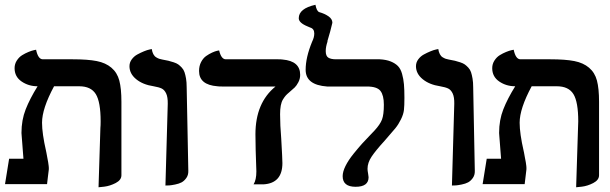

<svg xmlns="http://www.w3.org/2000/svg" viewBox="-20 -770 2552 803"><path d="M392.1 13.2 399.9 -235.8Q400.9 -244.6 400.9 -262.2Q400.9 -343.8 380.6 -376.5Q360.4 -409.2 311 -409.2H206.1Q155.8 -315.9 155.8 -256.8Q155.8 -211.9 172.9 -137.2Q172.9 -136.7 173.3 -135Q173.8 -133.3 173.8 -132.8Q174.8 -127 177.5 -112.8Q180.2 -98.6 181.4 -91.8Q182.6 -85 183.6 -75.9Q184.6 -66.9 184.1 -61Q183.1 -51.8 180.4 -30.8Q177.7 -9.8 176.8 0H1L18.1 -106H78.1Q77.6 -112.8 75.2 -143.1Q74.2 -155.3 73 -172.1Q71.8 -189 70.8 -200Q69.8 -210.9 69.8 -213.9Q69.8 -268.1 87.4 -312.7Q105 -357.4 137.2 -409.2Q99.6 -409.2 70.3 -429.2Q41 -449.2 41 -484.9Q41 -502.4 50.3 -516.8Q59.6 -531.2 72.8 -539.3Q85.9 -547.4 99.1 -552.7Q112.3 -558.1 121.6 -560.1L130.9 -562Q139.2 -522 159.2 -522H284.2Q347.2 -522 384.5 -514.6Q421.9 -507.3 446 -486.8Q470.2 -466.3 479 -433.1Q487.8 -399.9 487.8 -344.2V-37.1Q487.8 -17.1 463.9 -4.6Q439.9 7.8 416 10.7Z M671.9 5.9 681.6 -335.9Q682.1 -363.8 675 -378.9Q668 -394 656.5 -399.7Q645 -405.3 622.6 -409.2Q577.1 -416 549.3 -439Q521.5 -461.9 521.5 -493.2Q521.5 -508.8 531 -521.7Q540.5 -534.7 554.4 -542.2Q568.4 -549.8 582 -555.4Q595.7 -561 605.5 -563L614.7 -564.9Q616.7 -552.2 621.3 -543.5Q626 -534.7 633.3 -530.3Q640.6 -525.9 645.8 -524.2Q650.9 -522.5 658.7 -521Q674.8 -518.1 684.3 -515.9Q693.8 -513.7 706.3 -509.5Q718.8 -505.4 725.6 -500.5Q732.4 -495.6 740.2 -487.3Q748 -479 751.7 -468Q755.4 -457 758.1 -441.4Q760.7 -425.8 760.7 -405.8Q761.7 -346.7 764.2 -229.7Q766.6 -112.8 767.6 -55.2Q768.1 -38.1 759.3 -25.6Q750.5 -13.2 739.5 -7.3Q728.5 -1.5 712.4 1.7Q696.3 4.9 688.5 5.4Q680.7 5.9 671.9 5.9Z M1151.4 -292Q1151.4 -247.1 1156.2 -189.9Q1161.1 -104.5 1161.1 -87.9Q1161.1 -3.9 1082.5 1H1064.5H1040.5Q1052.2 -17.6 1052.2 -53.2Q1052.2 -61.5 1049.3 -142.1Q1049.3 -153.8 1048.8 -175.8Q1048.3 -197.8 1048.3 -208Q1048.3 -340.3 1132.3 -408.2H909.2Q895 -408.2 889.2 -409.2Q812.5 -415 812.5 -473.1Q812.5 -494.1 821 -510.5Q829.6 -526.9 842 -535.6Q854.5 -544.4 866.9 -550Q879.4 -555.7 888.2 -557.6L896.5 -559.1Q905.3 -522 924.3 -522H1143.6Q1156.2 -522 1162.1 -521Q1235.4 -514.6 1235.4 -457Q1235.4 -440.4 1227.8 -426Q1220.2 -411.6 1212.4 -404.1Q1204.6 -396.5 1189.5 -383.8Q1180.7 -376.5 1175.5 -370.8Q1170.4 -365.2 1163.8 -354.7Q1157.2 -344.2 1154.3 -328.6Q1151.4 -313 1151.4 -292Z M1342.3 -556.2Q1342.3 -535.6 1353.3 -528.8Q1364.3 -522 1385.3 -522H1553.2H1568.4Q1595.7 -520.5 1614.3 -512.9Q1632.8 -505.4 1644.3 -493.7Q1655.8 -481.9 1661.6 -460.9Q1667.5 -439.9 1669.4 -417.7Q1671.4 -395.5 1671.4 -360.8Q1671.4 -327.6 1669.4 -310.1Q1667.5 -292.5 1657 -271Q1646.5 -249.5 1633.3 -233.4Q1620.1 -217.3 1588.4 -181.2Q1551.3 -140.6 1534.2 -115Q1517.1 -89.4 1517.1 -64Q1517.1 -56.2 1519.5 -43.9Q1521.5 -32.2 1521.5 -28.8Q1521.5 11.2 1467.3 11.2Q1413.1 11.2 1413.1 -33.2Q1413.1 -51.8 1425 -75.9Q1437 -100.1 1458.7 -127Q1480.5 -153.8 1494.4 -169.2Q1508.3 -184.6 1528.3 -205.1Q1541.5 -218.3 1546.4 -224.1Q1569.8 -249.5 1577.6 -270Q1585.4 -290.5 1585.4 -332Q1585.4 -371.1 1571.3 -389.6Q1557.1 -408.2 1514.2 -408.2H1363.3H1348.1Q1258.3 -414.6 1258.3 -478Q1258.3 -529.8 1285.2 -595.2Q1294.4 -613.8 1294.4 -629.9Q1294.4 -649.9 1277.3 -654.8Q1272.9 -656.2 1267.1 -659.2Q1229.5 -674.3 1229.5 -693.8Q1229.5 -734.4 1299.3 -750Q1304.2 -723.1 1315.4 -719.2Q1337.9 -712.9 1354 -701.7Q1370.1 -690.4 1370.1 -674.8Q1370.1 -672.4 1361.1 -638.9Q1352.1 -605.5 1349.1 -597.2H1350.1Q1342.3 -574.7 1342.3 -556.2Z M1870.1 5.9 1879.9 -335.9Q1880.4 -363.8 1873.3 -378.9Q1866.2 -394 1854.7 -399.7Q1843.3 -405.3 1820.8 -409.2Q1775.4 -416 1747.6 -439Q1719.7 -461.9 1719.7 -493.2Q1719.7 -508.8 1729.2 -521.7Q1738.8 -534.7 1752.7 -542.2Q1766.6 -549.8 1780.3 -555.4Q1793.9 -561 1803.7 -563L1813 -564.9Q1814.9 -552.2 1819.6 -543.5Q1824.2 -534.7 1831.5 -530.3Q1838.9 -525.9 1844 -524.2Q1849.1 -522.5 1856.9 -521Q1873 -518.1 1882.6 -515.9Q1892.1 -513.7 1904.5 -509.5Q1917 -505.4 1923.8 -500.5Q1930.7 -495.6 1938.5 -487.3Q1946.3 -479 1950 -468Q1953.6 -457 1956.3 -441.4Q1959 -425.8 1959 -405.8Q1960 -346.7 1962.4 -229.7Q1964.8 -112.8 1965.8 -55.2Q1966.3 -38.1 1957.5 -25.6Q1948.7 -13.2 1937.7 -7.3Q1926.8 -1.5 1910.6 1.7Q1894.5 4.9 1886.7 5.4Q1878.9 5.9 1870.1 5.9Z M2389.6 13.2 2397.5 -235.8Q2398.4 -244.6 2398.4 -262.2Q2398.4 -343.8 2378.2 -376.5Q2357.9 -409.2 2308.6 -409.2H2203.6Q2153.3 -315.9 2153.3 -256.8Q2153.3 -211.9 2170.4 -137.2Q2170.4 -136.7 2170.9 -135Q2171.4 -133.3 2171.4 -132.8Q2172.4 -127 2175 -112.8Q2177.7 -98.6 2179 -91.8Q2180.2 -85 2181.2 -75.9Q2182.1 -66.9 2181.6 -61Q2180.7 -51.8 2178 -30.8Q2175.3 -9.8 2174.3 0H1998.5L2015.6 -106H2075.7Q2075.2 -112.8 2072.8 -143.1Q2071.8 -155.3 2070.6 -172.1Q2069.3 -189 2068.4 -200Q2067.4 -210.9 2067.4 -213.9Q2067.4 -268.1 2085 -312.7Q2102.5 -357.4 2134.8 -409.2Q2097.2 -409.2 2067.9 -429.2Q2038.6 -449.2 2038.6 -484.9Q2038.6 -502.4 2047.9 -516.8Q2057.1 -531.2 2070.3 -539.3Q2083.5 -547.4 2096.7 -552.7Q2109.9 -558.1 2119.1 -560.1L2128.4 -562Q2136.7 -522 2156.7 -522H2281.7Q2344.7 -522 2382.1 -514.6Q2419.4 -507.3 2443.6 -486.8Q2467.8 -466.3 2476.6 -433.1Q2485.4 -399.9 2485.4 -344.2V-37.1Q2485.4 -17.1 2461.4 -4.6Q2437.5 7.8 2413.6 10.7Z"/></svg>

Font: Common Serif
Style: Bold
Weight: 700
Designer: Philipp H. Poll, Khaled Hosny
Foundry: Stefan Peev, Context Ltd.
Version: Version 1.026